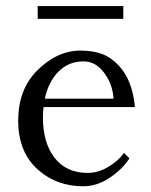

<svg xmlns="http://www.w3.org/2000/svg" viewBox="-20 -617 506 644"><path d="M106.4 -553.7V-596.7H393.6V-553.7ZM41 -212.9Q41 -315.4 103.5 -379.4Q170.9 -447.3 250 -447.3Q291 -447.3 321.3 -436.3Q351.6 -425.3 377.9 -397.5Q424.3 -348.6 432.6 -257.8H126Q124 -242.7 124 -223.1Q124 -137.7 163.3 -87.4Q202.6 -37.1 273.9 -37.1Q309.6 -37.1 343 -57.1Q376.5 -77.1 396 -104L414.1 -85.9Q392.1 -50.8 348.9 -21.5Q305.7 7.8 259.8 7.8Q169.9 7.8 107.9 -47.4Q41 -106 41 -212.9ZM130.4 -286.1H360.8Q357.9 -334.5 329.3 -372.8Q300.8 -411.1 260.3 -411.1Q210.4 -411.1 176.5 -377.2Q142.6 -343.3 130.4 -286.1Z"/></svg>

Font: Theano Old Style
Style: Regular
Weight: 400
Designer: Alexey Kryukov
Version: Version 2.00